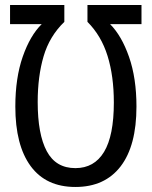

<svg xmlns="http://www.w3.org/2000/svg" viewBox="-20 -734 603 764"><path d="M543 -714V-638H418Q464 -592 493.5 -507.5Q523 -423 523 -310Q523 -154 460 -72Q397 10 280 10Q163 10 102 -73Q41 -156 41 -310Q41 -424 70.5 -508.5Q100 -593 146 -638H20V-714H236V-647Q177 -590 153.5 -510Q130 -430 130 -328Q130 -200 166 -132.5Q202 -65 280 -65Q355 -65 394 -129.5Q433 -194 433 -326Q433 -431 408 -511.5Q383 -592 328 -647V-714Z"/></svg>

Font: Noto Sans Mono SemiCondensed
Style: Regular
Weight: 400
Width: 4
Designer: Monotype Design Team
Foundry: Monotype Imaging Inc.
Version: Version 2.014